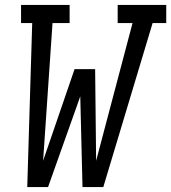

<svg xmlns="http://www.w3.org/2000/svg" viewBox="-20 -755 691 775"><path d="M90 0 110 -662H65V-735H261V-662H192L154 -106L281 -476H364L368 -106L515 -662H455V-735H651V-662H596L397 0H313L304 -366L174 0Z"/></svg>

Font: Iosevka Slab Extended Oblique
Style: Regular
Weight: 400
Width: 7
Italic angle: -9°
Monospace: yes
Designer: Belleve Invis
Foundry: Belleve Invis
Version: Version 11.1.0; ttfautohint (v1.8.3)